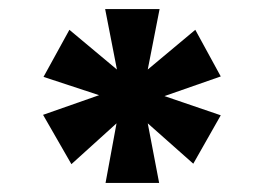

<svg xmlns="http://www.w3.org/2000/svg" viewBox="-20 -760 574 420"><path d="M339.8 -549.8 462.9 -507.8 402.8 -401.9 303.2 -490.2 328.1 -359.9H210.9L234.9 -490.2L136.2 -400.9L74.2 -508.8L196.8 -551.8L75.2 -591.8L131.8 -694.8L235.8 -607.9L210 -740.2H329.1L303.2 -607.9L407.2 -694.8L462.9 -592.8Z"/></svg>

Font: PoppinsZ
Style: Bold
Weight: 700
Designer: Ninad Kale (Devanagari), Jonny Pinhorn (Latin)
Foundry: Indian Type Foundry
Version: Version 3.002;FEAKit 1.0